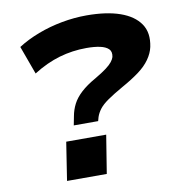

<svg xmlns="http://www.w3.org/2000/svg" viewBox="-81 -789 792 861"><g transform="rotate(-10 315.5 -358.0)"><path d="M228 -240 236 -281Q241 -309 254 -334.5Q267 -360 293 -384Q319 -408 360 -431Q394 -451 412.5 -465Q431 -479 440 -490.5Q449 -502 452 -512Q457 -536 444 -548.5Q431 -561 405.5 -566.5Q380 -572 344 -572Q280 -572 220 -554.5Q160 -537 100 -499L53 -628Q95 -655 147.5 -675Q200 -695 257 -705.5Q314 -716 369 -716Q460 -716 521.5 -694.5Q583 -673 611.5 -631.5Q640 -590 627 -527Q621 -499 602 -472Q583 -445 550.5 -421Q518 -397 473 -372Q429 -347 402.5 -328.5Q376 -310 363 -293Q350 -276 344 -258L339 -240ZM155 0 182 -174H364L336 0Z"/></g></svg>

Font: Nunito Sans 10pt Expanded ExtraBold
Style: Italic
Weight: 800
Width: 7
Italic angle: -9°
Designer: Vernon Adams
Foundry: Vernon Adams
Version: Version 3.101;gftools[0.9.27]